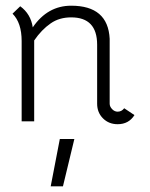

<svg xmlns="http://www.w3.org/2000/svg" viewBox="-20 -426 527 674"><path d="M321 -269Q321 -365 230 -365Q188 -365 158 -344Q126 -322 100 -284V0H56V-282Q56 -346 24 -378L51 -404Q88 -377 95 -330Q147 -406 230 -406Q359 -406 365 -290V-62Q365 -52 373.5 -43Q382 -34 393 -34Q407 -34 416 -46L452 -22Q432 10 393 10Q362 10 341.5 -10.5Q321 -31 321 -62ZM201 228H158L190 62H241Z"/></svg>

Font: Bhavuka
Style: Regular
Weight: 400
Version: 2.94.0; ttfautohint (v1.2) -l 7 -r 28 -G 50 -x 13 -D deva -f